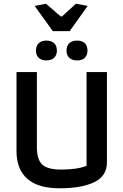

<svg xmlns="http://www.w3.org/2000/svg" viewBox="-20 -1007 666 1036"><path d="M167 -975 228 -987 308 -918H314L390 -987L453 -975L356 -839H265ZM174 -734Q174 -760 189 -774Q204 -788 230 -788Q257 -788 272 -774Q287 -760 287 -734Q287 -709 272 -695Q257 -681 230 -681Q204 -681 189 -695Q174 -709 174 -734ZM339 -734Q339 -760 354 -774Q369 -788 396 -788Q423 -788 437.5 -774Q452 -760 452 -734Q452 -709 437.5 -695Q423 -681 396 -681Q369 -681 354 -695Q339 -709 339 -734ZM69 -192V-618H179V-214Q179 -145 208.5 -118.5Q238 -92 310 -92Q395 -92 447 -112V-618H557V-131Q557 -57 488.5 -24Q420 9 303 9Q185 9 127 -42.5Q69 -94 69 -192Z"/></svg>

Font: Athiti SemiBold
Style: Regular
Weight: 600
Designer: CadsonDemak Team
Foundry: CadsonDemak
Version: Version 1.032